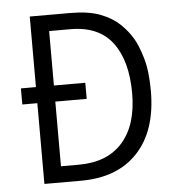

<svg xmlns="http://www.w3.org/2000/svg" viewBox="-48 -667 646 713"><g transform="rotate(-5 275.0 -311.0)"><path d="M89 1V-300H33V-360H89V-623H240Q308 -623 352 -606Q396 -589 423.5 -562.5Q451 -536 468 -507Q483 -483 498 -433.5Q513 -384 513 -309Q513 -161 437.5 -80Q362 1 226 1ZM156 -59H223Q329 -59 386 -123.5Q443 -188 443 -306Q443 -427 392 -495Q341 -563 235 -563H156V-360H273V-300H156Z"/></g></svg>

Font: Inconsolata SemiExpanded
Style: Regular
Weight: 400
Width: 6
Monospace: yes
Designer: Raph Levien, Cyreal, Brenton Simpson
Foundry: Raph Levien, Cyreal, Google
Version: Version 3.000; ttfautohint (v1.8.2.53-6de2)